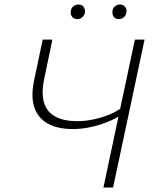

<svg xmlns="http://www.w3.org/2000/svg" viewBox="-20 -834 684 854"><path d="M440 0 580 -658H623L483 0ZM305 -260Q235 -260 191.5 -285Q148 -310 132.5 -357.5Q117 -405 131 -473L170 -658H213L177 -485Q163 -419 176 -377Q189 -335 227 -315Q265 -295 324 -295Q357 -295 394 -302.5Q431 -310 465.5 -324Q500 -338 522 -356L537 -337Q510 -314 470 -296.5Q430 -279 387 -269.5Q344 -260 305 -260ZM324 -749Q314 -749 307 -753.5Q300 -758 296.5 -766.5Q293 -775 295 -784Q296 -797 306 -805.5Q316 -814 328 -814Q339 -814 345.5 -809.5Q352 -805 355.5 -797Q359 -789 358 -779Q356 -767 346.5 -758Q337 -749 324 -749ZM509 -749Q499 -749 492 -753.5Q485 -758 482 -766.5Q479 -775 480 -784Q481 -797 491 -805.5Q501 -814 513 -814Q523 -814 530 -809.5Q537 -805 540.5 -797Q544 -789 542 -779Q541 -767 531.5 -758Q522 -749 509 -749Z"/></svg>

Font: Ysabeau ExtraLight
Style: Italic
Weight: 250
Italic angle: -12°
Version: Version 2.000;gftools[0.9.27.dev2+g8671c4b]